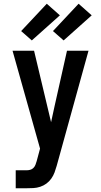

<svg xmlns="http://www.w3.org/2000/svg" viewBox="-20 -1006 540 1026"><path d="M64 0V-96H121Q131 -96 141 -98.5Q151 -101 158.5 -108.5Q166 -116 169.5 -125.5Q173 -135 176 -145L194 -212L47 -735H162L253 -353L271 -436L338 -735H453L283 -120Q278 -102 271.5 -84.5Q265 -67 254 -51.5Q243 -36 228 -25Q213 -14 195 -8Q177 -2 158.5 -1Q140 0 121 0ZM320 -790 263 -840 400 -986 470 -924ZM150 -790 93 -840 230 -986 300 -924Z"/></svg>

Font: Moesevka
Style: Bold
Weight: 700
Monospace: yes
Designer: Belleve Invis
Foundry: Belleve Invis
Version: Version 32.5.0; ttfautohint (v1.8.4)